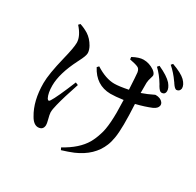

<svg xmlns="http://www.w3.org/2000/svg" viewBox="-191 -1055 1382 1353"><g transform="rotate(30 500.0 -378.0)"><path d="M755.9 -764.6 768.6 -779.3Q847.7 -743.2 878.9 -708Q905.3 -675.8 904.3 -650.4Q903.3 -625 879.9 -622.1Q876 -622.1 873 -622.1Q859.4 -622.1 839.8 -654.3Q838.9 -656.2 836.4 -660.6Q834 -665 833 -667Q797.9 -725.6 755.9 -764.6ZM316.4 -382.8 337.9 -374Q295.9 -250 278.3 -177.7Q267.6 -136.7 267.6 -111.3Q267.6 -97.7 279.3 -52.7Q285.2 -32.2 285.2 -16.6Q283.2 23.4 242.2 24.4Q206.1 23.4 178.7 -25.4Q121.1 -121.1 121.1 -265.6Q121.1 -338.9 157.2 -486.3Q182.6 -587.9 182.6 -628.9Q181.6 -682.6 127 -743.2L138.7 -755.9Q170.9 -746.1 207 -724.6Q245.1 -700.2 270.5 -655.3Q286.1 -627 286.1 -602.5Q286.1 -580.1 257.8 -526.4Q254.9 -520.5 252.9 -516.6Q183.6 -379.9 183.6 -281.2Q183.6 -221.7 201.2 -186.5Q213.9 -166 225.6 -185.5Q252.9 -227.5 316.4 -382.8ZM566.4 -714.8 564.5 -733.4Q615.2 -760.7 650.4 -760.7Q697.3 -760.7 739.3 -732.4Q762.7 -714.8 763.7 -698.2Q763.7 -691.4 758.8 -676.8Q750 -650.4 749 -629.9Q748 -595.7 749 -546.9Q782.2 -558.6 794.9 -564.5Q813.5 -572.3 833 -582Q844.7 -587.9 847.7 -587.9Q888.7 -587.9 907.2 -563.5Q914.1 -553.7 914.1 -543.9Q912.1 -515.6 877.9 -500Q824.2 -477.5 752.9 -460Q763.7 -266.6 750 -186.5Q743.2 -145.5 731.4 -117.2Q686.5 -5.9 555.7 50.8Q515.6 67.4 463.9 83L455.1 65.4Q568.4 3.9 616.2 -78.1Q636.7 -114.3 650.4 -159.2Q678.7 -240.2 669.9 -434.6Q669.9 -439.5 669.9 -444.3Q606.4 -435.5 566.4 -435.5Q448.2 -437.5 389.6 -549.8L402.3 -563.5Q485.4 -510.7 554.7 -510.7Q593.8 -510.7 666 -525.4Q660.2 -635.7 657.2 -661.1Q652.3 -689.5 634.8 -696.3Q617.2 -705.1 566.4 -714.8ZM833 -825.2 844.7 -838.9Q923.8 -810.5 955.1 -780.3Q986.3 -749 985.4 -719.7Q981.4 -693.4 956.1 -691.4Q942.4 -691.4 920.9 -723.6Q919.9 -724.6 918 -728.5Q914.1 -734.4 912.1 -736.3Q877 -787.1 833 -825.2Z"/></g></svg>

Font: GenYoMin JP SemiBold
Style: Regular
Weight: 600
Version: Version 1.001;PS 1;hotconv 16.6.51;makeotf.lib2.5.65220 DEVE